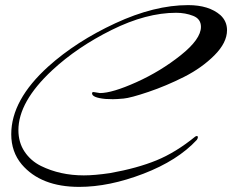

<svg xmlns="http://www.w3.org/2000/svg" viewBox="-20 -685 908 751"><path d="M346 -325 371 -321Q419 -321 513.5 -363.5Q608 -406 687 -469Q766 -532 766 -580Q766 -611 735.5 -623Q705 -635 669 -635Q552 -635 417 -568Q282 -501 184 -410Q52 -287 52 -176Q52 -128 76 -92Q100 -56 140 -36Q215 1 308 1Q350 1 411 -8Q517 -27 592.5 -58Q668 -89 744 -151Q748 -153 749 -153Q754 -153 754 -148.5Q754 -144 750 -138Q675 -57 541 -5.5Q407 46 290 46Q140 46 65 -42Q24 -91 24 -160Q24 -294 169 -425Q278 -523 431 -594Q584 -665 716 -665Q797 -665 842 -626Q868 -602 868 -567Q868 -518 818.5 -468.5Q769 -419 699.5 -384Q630 -349 560.5 -325.5Q491 -302 463.5 -299.5Q436 -297 421.5 -297Q407 -297 392 -298Q340 -303 340 -320Q340 -325 346 -325Z"/></svg>

Font: Arizonia
Style: Regular
Weight: 400
Designer: Robert E. Leuschke
Foundry: Robert E. Leuschke
Version: Version 1.003